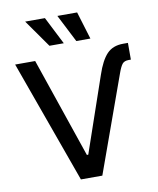

<svg xmlns="http://www.w3.org/2000/svg" viewBox="-101 -1042 924 1121"><g transform="rotate(-10 360.5 -482.0)"><path d="M241.2 -800.3 126 -963.9H243.2L326.2 -800.3ZM400.4 -800.3 316.9 -963.9H434.1L483.9 -800.3ZM507.8 -582Q534.7 -662.6 570.1 -700Q605.5 -737.3 666.5 -737.3H695.3V-638.2H682.1Q656.2 -638.2 644.3 -623.3Q632.3 -608.4 618.7 -569.8L413.6 0H286.6L24.9 -727.1H143.6L345.7 -134.8H354Z"/></g></svg>

Font: Interop Med
Style: Regular
Weight: 500
Designer: Rasmus Andersson, Google, Jang Haemin
Foundry: jhaemin
Version: Version 1.007